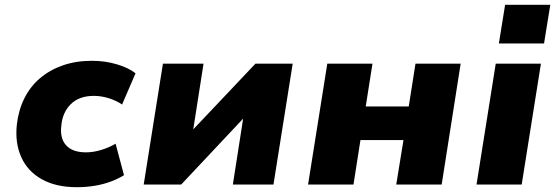

<svg xmlns="http://www.w3.org/2000/svg" viewBox="-20 -768 2310 799"><path d="M300 11Q213 11 154 -22Q95 -55 68.5 -114Q42 -173 50 -249Q57 -310 81.5 -359Q106 -408 146.5 -442.5Q187 -477 241.5 -496Q296 -515 363 -515Q417 -515 466 -500.5Q515 -486 544 -463L488 -333Q465 -349 433.5 -359Q402 -369 370 -369Q339 -369 315 -360Q291 -351 274 -334Q257 -317 247 -294Q237 -271 235 -243Q229 -192 255.5 -163Q282 -134 338 -134Q368 -134 401 -144Q434 -154 461 -170L496 -39Q474 -25 442.5 -13Q411 -1 374.5 5Q338 11 300 11Z M578 0 658 -503H827L783 -222H777L1043 -503H1198L1118 0H949L993 -282H999L734 0Z M1262 0 1342 -503H1530L1502 -325H1681L1709 -503H1897L1818 0H1629L1659 -185H1480L1451 0Z M2056 -587 2082 -748H2270L2244 -587ZM1963 0 2043 -503H2231L2151 0Z"/></svg>

Font: Nunito Sans 8pt Black
Style: Italic
Weight: 900
Italic angle: -9°
Version: Version 3.101;gftools[0.9.27]